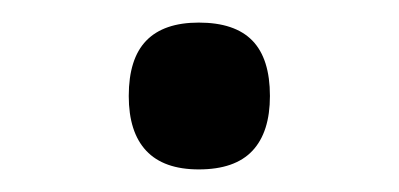

<svg xmlns="http://www.w3.org/2000/svg" viewBox="-20 -116 353 170"><path d="M156 34Q125 34 109.5 17.5Q94 1 94 -31Q94 -64 109.5 -80Q125 -96 156 -96Q188 -96 203.5 -80Q219 -64 219 -31Q219 1 203.5 17.5Q188 34 156 34Z"/></svg>

Font: Playwrite HU
Style: Regular
Weight: 400
Designer: Veronika Burian, José Scaglione
Foundry: TypeTogether
Version: Version 1.002